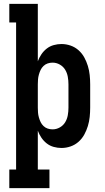

<svg xmlns="http://www.w3.org/2000/svg" viewBox="-20 -755 540 990"><path d="M28 215V119H63V-639H28V-735H175V-439Q182 -458 193.5 -475Q205 -492 221 -504.5Q237 -517 257 -522.5Q277 -528 297 -528Q321 -528 344 -520Q367 -512 385 -496Q403 -480 414.5 -459Q426 -438 433 -415Q440 -392 442.5 -368Q445 -344 445 -320V-200Q445 -176 442.5 -152Q440 -128 433 -105Q426 -82 414.5 -61Q403 -40 385 -24Q367 -8 344 0Q321 8 297 8Q277 8 257 2.5Q237 -3 221 -15.5Q205 -28 193.5 -45Q182 -62 175 -81V119H235V215ZM251 -88Q271 -88 288.5 -98Q306 -108 316 -124.5Q326 -141 329.5 -160.5Q333 -180 333 -200V-320Q333 -340 329.5 -359.5Q326 -379 316 -395.5Q306 -412 288.5 -422Q271 -432 251 -432Q238 -432 226 -428Q214 -424 204.5 -415Q195 -406 189.5 -394.5Q184 -383 180.5 -370.5Q177 -358 176 -345.5Q175 -333 175 -320V-200Q175 -187 176 -174.5Q177 -162 180.5 -149.5Q184 -137 189.5 -125.5Q195 -114 204.5 -105Q214 -96 226 -92Q238 -88 251 -88Z"/></svg>

Font: Iosevka Curly Slab
Style: Bold
Weight: 700
Monospace: yes
Designer: Belleve Invis
Foundry: Belleve Invis
Version: Version 22.1.2; ttfautohint (v1.8.4)